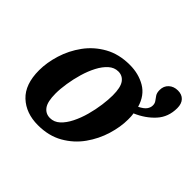

<svg xmlns="http://www.w3.org/2000/svg" viewBox="-154 -804 991 991"><g transform="rotate(45 341.5 -309.0)"><path d="M236 10Q149 10 94.5 -41Q40 -92 40 -195Q40 -251 59 -312.5Q78 -374 116.5 -427Q155 -480 214 -513Q273 -546 352 -546Q416 -546 466 -517Q516 -488 535 -423Q563 -437 573.5 -451.5Q584 -466 584 -482Q584 -497 576 -507.5Q568 -518 560 -530Q552 -542 552 -563Q552 -592 571.5 -610Q591 -628 621 -628Q650 -628 666.5 -610.5Q683 -593 683 -561Q683 -496 643 -452Q603 -408 542 -382Q544 -372 544.5 -361.5Q545 -351 545 -340Q545 -286 526.5 -225Q508 -164 470 -110.5Q432 -57 373.5 -23.5Q315 10 236 10ZM254 -60Q284 -60 307.5 -81.5Q331 -103 349 -139Q367 -175 378.5 -217Q390 -259 395.5 -300Q401 -341 401 -372Q401 -430 383 -455Q365 -480 334 -480Q305 -480 281.5 -459Q258 -438 240 -403.5Q222 -369 210 -328Q198 -287 191.5 -245.5Q185 -204 185 -170Q185 -111 203.5 -85.5Q222 -60 254 -60Z"/></g></svg>

Font: Noto Serif SemiCondensed
Style: Bold Italic
Weight: 700
Width: 4
Italic angle: -12°
Designer: Monotype Design Team
Foundry: Monotype Imaging Inc.
Version: Version 2.014